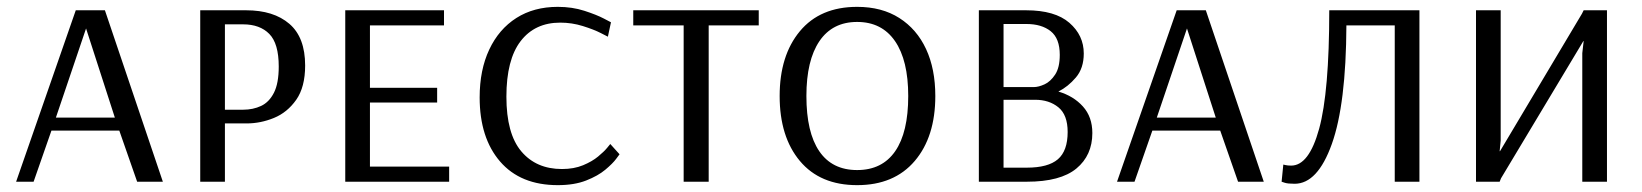

<svg xmlns="http://www.w3.org/2000/svg" viewBox="-20 -530 4789 560"><path d="M27 0 201 -500H286L455 0H380L328 -149H130L78 0ZM143 -187H315L231 -447Z M564 0V-500H698Q778 -500 824 -460.5Q870 -421 870 -339Q870 -276 844 -239Q818 -202 779 -186Q740 -170 699 -170H636V0ZM636 -210H689Q718 -210 741.5 -221Q765 -232 779 -259.5Q793 -287 793 -336Q793 -403 765.5 -431Q738 -459 689 -459H636Z M987 0V-500H1275V-456H1059V-274H1255V-231H1059V-44H1290V0Z M1607 10Q1498 10 1438.5 -59Q1379 -128 1379 -246Q1379 -326 1407 -385.5Q1435 -445 1486 -477.5Q1537 -510 1607 -510Q1649 -510 1684.5 -498.5Q1720 -487 1741 -476Q1762 -465 1762 -465L1753 -423Q1753 -423 1732.5 -433.5Q1712 -444 1680 -454Q1648 -464 1614 -464Q1540 -464 1498.5 -410Q1457 -356 1457 -248Q1457 -140 1500.5 -88.5Q1544 -37 1619 -37Q1654 -37 1680.5 -48Q1707 -59 1724.5 -73.5Q1742 -88 1751 -99Q1760 -110 1760 -110L1787 -80Q1787 -80 1777 -66.5Q1767 -53 1745.5 -35Q1724 -17 1689.5 -3.5Q1655 10 1607 10Z M1974 0V-456H1827V-500H2193V-456H2047V0Z M2480 10Q2372 10 2313 -60.5Q2254 -131 2254 -250Q2254 -368 2313 -439Q2372 -510 2480 -510Q2552 -510 2603 -477.5Q2654 -445 2681 -387Q2708 -329 2708 -250Q2708 -131 2648 -60.5Q2588 10 2480 10ZM2480 -34Q2553 -34 2591 -89Q2629 -144 2629 -250Q2629 -354 2590.5 -410Q2552 -466 2480 -466Q2408 -466 2370 -410Q2332 -354 2332 -250Q2332 -144 2369.5 -89Q2407 -34 2480 -34Z M2835 0V-500H2973Q3057 -500 3099 -463.5Q3141 -427 3141 -374Q3141 -331 3118 -304Q3095 -277 3067 -263Q3111 -250 3138.5 -219.5Q3166 -189 3166 -142Q3166 -77 3119.5 -38.5Q3073 0 2975 0ZM2907 -276H2995Q3009 -276 3026.5 -284Q3044 -292 3057.5 -312.5Q3071 -333 3071 -370Q3071 -418 3044.5 -439Q3018 -460 2974 -460H2907ZM2907 -41H2975Q3037 -41 3065.5 -65.5Q3094 -90 3094 -145Q3094 -195 3067 -217Q3040 -239 2999 -239H2907Z M3238 0 3412 -500H3497L3666 0H3591L3539 -149H3341L3289 0ZM3354 -187H3526L3442 -447Z M3756 6Q3736 6 3727 3Q3718 0 3718 0L3723 -50Q3723 -50 3729.5 -48.5Q3736 -47 3746 -47Q3798 -47 3827.5 -154.5Q3857 -262 3857 -500H4120V0H4048V-456H3907Q3906 -226 3864.5 -110Q3823 6 3756 6Z M4285 0V-500H4357V-120L4354 -89H4355L4594 -490L4599 -500H4667V0H4595V-375L4599 -410H4598L4358 -10L4354 0Z"/></svg>

Font: Arsenal SC
Style: Regular
Weight: 400
Designer: Andrij Shevchenko
Foundry: Stairsfor
Version: Version 2.001; ttfautohint (v1.8.4.7-5d5b)